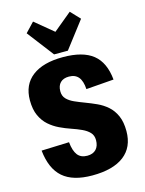

<svg xmlns="http://www.w3.org/2000/svg" viewBox="-140 -1041 854 1132"><g transform="rotate(-15 287.0 -475.5)"><path d="M280 8Q162 8 101 -45Q40 -98 28 -211L197 -217Q202 -164 222 -138Q242 -112 281 -112Q316 -112 335 -132Q354 -152 354 -188Q354 -217 337 -235Q320 -253 292 -266Q264 -279 230 -290.5Q196 -302 162.5 -318Q129 -334 101 -358.5Q73 -383 55.5 -421Q38 -459 38 -515Q38 -610 104 -660.5Q170 -711 291 -711Q413 -711 474.5 -661.5Q536 -612 546 -506L377 -493Q374 -543 354 -567Q334 -591 296 -591Q262 -591 243.5 -572.5Q225 -554 225 -520Q225 -491 242.5 -473Q260 -455 288 -442.5Q316 -430 349.5 -417.5Q383 -405 417 -389.5Q451 -374 479 -349.5Q507 -325 524 -287Q541 -249 541 -193Q541 -95 474 -43.5Q407 8 280 8ZM454 -902 330 -740H246L122 -902L176 -959L343 -821H233L400 -959Z"/></g></svg>

Font: Pathway Extreme Condensed ExtraBold
Style: Regular
Weight: 800
Width: 3
Version: Version 1.001;gftools[0.9.26]